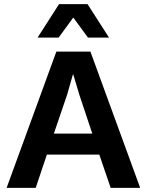

<svg xmlns="http://www.w3.org/2000/svg" viewBox="-20 -910 711 930"><path d="M461 -161H207L153 0H12L253 -660H418L659 0H516ZM427 -263 365 -449 335 -549H333L305 -451L241 -263ZM406 -728 335 -825 264 -728H162L266 -890H404L508 -728Z"/></svg>

Font: Work Sans SemiBold
Style: Regular
Weight: 600
Designer: Wei Huang
Foundry: Wei Huang
Version: Version 1.500